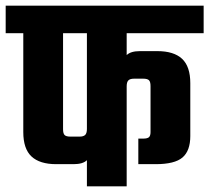

<svg xmlns="http://www.w3.org/2000/svg" viewBox="-40 -656 737 676"><path d="M677 -539H406V-462Q420 -476 453 -476H514Q572 -476 601 -449Q630 -422 630 -363V-177Q630 -125 602.5 -101.5Q575 -78 508 -78H447V-168H464Q479 -168 484.5 -173Q490 -178 490 -191V-353Q490 -368 484.5 -373.5Q479 -379 464 -379H432Q418 -379 412 -373Q406 -367 406 -352V0H266V-92Q252 -78 219 -78H158Q100 -78 71 -105Q42 -132 42 -191V-539H-20V-636H677ZM266 -202V-539H182V-201Q182 -186 187.5 -180.5Q193 -175 208 -175H240Q254 -175 260 -181Q266 -187 266 -202Z"/></svg>

Font: Teko Semibold
Style: Regular
Weight: 600
Designer: Manushi Parikh, Jonny Pinhorn
Foundry: Indian Type Foundry
Version: Version 1.105;PS 1.0;hotconv 1.0.78;makeotf.lib2.5.61930; tt